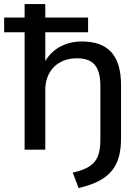

<svg xmlns="http://www.w3.org/2000/svg" viewBox="-40 -739 689 948"><path d="M348.1 189.5C507.3 152.8 557.6 79.1 557.6 -56.2V-319.3C557.6 -469.2 490.2 -534.2 364.7 -534.2C283.7 -534.2 220.2 -498.5 183.6 -438V-579.6H395V-652.3H183.6V-718.8H81.5V-652.3H-19.5V-579.6H81.5V0H183.6V-294.9C183.6 -388.2 245.1 -451.2 338.9 -451.2C418 -451.2 455.6 -413.6 455.6 -314.5V-54.2C455.6 46.9 428.7 88.4 319.3 113.3Z"/></svg>

Font: Winston
Style: Regular
Weight: 400
Designer: Vernon Adams, Kim Jin-seong, David Berlow, Cristiano Sobral
Foundry: The Winston Project Authors
Version: Version 3.004